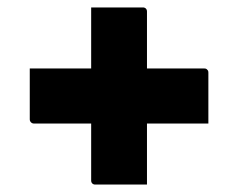

<svg xmlns="http://www.w3.org/2000/svg" viewBox="-20 -558 640 516"><path d="M225 -538Q266 -538 298 -538Q330 -538 364 -538Q369 -538 372 -535Q375 -532 375 -527Q375 -450 375 -372.5Q375 -295 375 -217.5Q375 -140 375 -62Q338 -62 306 -62Q274 -62 236 -62Q231 -62 228 -65Q225 -68 225 -73Q225 -134 225 -195.5Q225 -257 225 -318Q225 -379 225 -440Q225 -467 225 -492Q225 -517 225 -538ZM60 -374H529Q533 -374 535 -372.5Q537 -371 538.5 -369Q540 -367 540 -363Q540 -329 540 -295Q540 -261 540 -226H71Q68 -226 65.5 -227.5Q63 -229 61.5 -231.5Q60 -234 60 -237Q60 -272 60 -306Q60 -340 60 -374Z"/></svg>

Font: Recursive Monospace ExtraBold
Style: Regular
Weight: 800
Version: Version 1.047